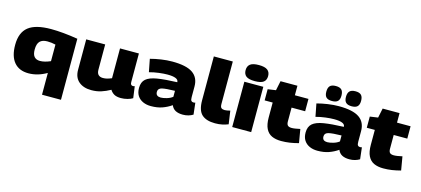

<svg xmlns="http://www.w3.org/2000/svg" viewBox="-71 -1404 4913 2239"><g transform="rotate(15 2385.5 -284.5)"><path d="M711 -527V210H482V-53Q374 10 263 10Q150 10 89.5 -62Q29 -134 29 -271Q29 -420 115 -488.5Q201 -557 388 -557Q456 -557 537.5 -549.5Q619 -542 711 -527ZM482 -395Q433 -407 382 -407Q323 -407 293 -377Q263 -347 263 -277Q263 -218 287 -191Q311 -164 356 -164Q411 -164 482 -195Z M1022 10Q927 10 870 -38.5Q813 -87 813 -179V-547H1042V-243Q1042 -200 1062 -181Q1082 -162 1117 -162Q1143 -162 1166 -168Q1189 -174 1221 -187V-547H1449V-201Q1449 -179 1457.5 -170.5Q1466 -162 1478 -162Q1491 -162 1501 -166L1520 -26Q1497 -11 1458 -0.5Q1419 10 1380 10Q1329 10 1299 -6.5Q1269 -23 1249 -55Q1193 -24 1139.5 -7Q1086 10 1022 10Z M1554 -160Q1554 -231 1596 -267.5Q1638 -304 1729 -319Q1820 -334 1968 -339V-340Q1968 -369 1934 -382.5Q1900 -396 1836 -396Q1792 -396 1732 -388.5Q1672 -381 1618 -366L1588 -520Q1647 -536 1717 -546.5Q1787 -557 1851 -557Q2020 -557 2097.5 -504Q2175 -451 2175 -343V-215Q2175 -182 2184 -171Q2193 -160 2208 -160Q2214 -160 2220.5 -160.5Q2227 -161 2233 -163L2249 -23Q2225 -8 2194 1Q2163 10 2127 10Q2074 10 2039 -8Q2004 -26 1987 -67Q1935 -31 1876.5 -10.5Q1818 10 1741 10Q1688 10 1645.5 -9Q1603 -28 1578.5 -65.5Q1554 -103 1554 -160ZM1767 -170Q1767 -141 1783 -128.5Q1799 -116 1826 -116Q1855 -116 1897 -128Q1939 -140 1968 -163V-235Q1860 -233 1813.5 -222Q1767 -211 1767 -170Z M2531 -740V-227Q2531 -190 2545.5 -179Q2560 -168 2586 -168Q2599 -168 2614.5 -171Q2630 -174 2651 -179L2674 -20Q2641 -7 2602.5 1.5Q2564 10 2516 10Q2410 10 2356 -39Q2302 -88 2302 -211V-740Z M2837 -585Q2764 -585 2732.5 -609Q2701 -633 2701 -682Q2701 -730 2732.5 -754.5Q2764 -779 2837 -779Q2909 -779 2941 -754.5Q2973 -730 2973 -682Q2973 -633 2941.5 -609Q2910 -585 2837 -585ZM2722 0V-547H2951V0Z M3314 10Q3248 10 3201 -11.5Q3154 -33 3129 -83.5Q3104 -134 3104 -218V-398H3007V-533L3104 -547L3128 -662H3332V-547H3496V-398H3332V-232Q3332 -197 3346.5 -183Q3361 -169 3394 -169Q3414 -169 3438 -173Q3462 -177 3495 -184L3523 -20Q3467 -5 3417 2.5Q3367 10 3314 10Z M3565 -160Q3565 -231 3607 -267.5Q3649 -304 3740 -319Q3831 -334 3979 -339V-340Q3979 -369 3945 -382.5Q3911 -396 3847 -396Q3803 -396 3743 -388.5Q3683 -381 3629 -366L3599 -520Q3658 -536 3728 -546.5Q3798 -557 3862 -557Q4031 -557 4108.5 -504Q4186 -451 4186 -343V-215Q4186 -182 4195 -171Q4204 -160 4219 -160Q4225 -160 4231.5 -160.5Q4238 -161 4244 -163L4260 -23Q4236 -8 4205 1Q4174 10 4138 10Q4085 10 4050 -8Q4015 -26 3998 -67Q3946 -31 3887.5 -10.5Q3829 10 3752 10Q3699 10 3656.5 -9Q3614 -28 3589.5 -65.5Q3565 -103 3565 -160ZM3778 -170Q3778 -141 3794 -128.5Q3810 -116 3837 -116Q3866 -116 3908 -128Q3950 -140 3979 -163V-235Q3871 -233 3824.5 -222Q3778 -211 3778 -170ZM4004 -594Q3956 -594 3934 -615.5Q3912 -637 3912 -683Q3912 -731 3934 -753Q3956 -775 4004 -775Q4052 -775 4073.5 -753Q4095 -731 4095 -683Q4095 -637 4073.5 -615.5Q4052 -594 4004 -594ZM3767 -594Q3718 -594 3696.5 -615.5Q3675 -637 3675 -683Q3675 -731 3696.5 -753Q3718 -775 3767 -775Q3815 -775 3836.5 -753Q3858 -731 3858 -683Q3858 -637 3836.5 -615.5Q3815 -594 3767 -594Z M4547 10Q4481 10 4434 -11.5Q4387 -33 4362 -83.5Q4337 -134 4337 -218V-398H4240V-533L4337 -547L4361 -662H4565V-547H4729V-398H4565V-232Q4565 -197 4579.5 -183Q4594 -169 4627 -169Q4647 -169 4671 -173Q4695 -177 4728 -184L4756 -20Q4700 -5 4650 2.5Q4600 10 4547 10Z"/></g></svg>

Font: Georama Extended ExtraBold
Style: Regular
Weight: 800
Width: 7
Designer: Jean-Baptiste Levee
Foundry: Production Type
Version: Version 1.000